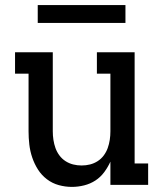

<svg xmlns="http://www.w3.org/2000/svg" viewBox="-20 -725 640 753"><path d="M262 8Q236 8 210.5 1Q185 -6 164 -22Q143 -38 129 -60Q115 -82 106.5 -107Q98 -132 95 -158Q92 -184 92 -210V-436H39V-520H187V-210Q187 -193 189.5 -176.5Q192 -160 197.5 -144.5Q203 -129 213 -115.5Q223 -102 237 -93Q251 -84 267 -80Q283 -76 300 -76Q317 -76 333 -80Q349 -84 363 -93Q377 -102 387 -115.5Q397 -129 402.5 -144.5Q408 -160 410.5 -176.5Q413 -193 413 -210V-436H360V-520H508V-84H561V0H413V-91Q403 -69 388.5 -49.5Q374 -30 354 -17Q334 -4 310 2Q286 8 262 8ZM128 -635V-705H472V-635Z"/></svg>

Font: Iosevka Etoile Medium
Style: Regular
Weight: 500
Designer: Belleve Invis
Foundry: Belleve Invis
Version: Version 22.1.2; ttfautohint (v1.8.4)